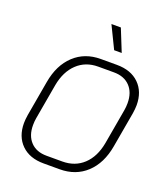

<svg xmlns="http://www.w3.org/2000/svg" viewBox="-165 -1045 1020 1168"><g transform="rotate(20 344.5 -461.0)"><path d="M59 -182Q59 -204 64 -236L104 -464Q124 -579 193 -643.5Q262 -708 365 -708H469Q561 -708 613.5 -656.5Q666 -605 666 -518Q666 -496 661 -464L621 -236Q601 -121 532 -56.5Q463 8 359 8H255Q164 8 111.5 -43.5Q59 -95 59 -182ZM358 -42Q440 -42 494.5 -93Q549 -144 566 -236L606 -464Q610 -487 610 -511Q610 -580 572 -619.5Q534 -659 468 -659H366Q285 -659 230.5 -607.5Q176 -556 159 -464L119 -236Q115 -215 115 -189Q115 -121 152.5 -81.5Q190 -42 256 -42ZM353 -930H414L472 -786H423Z"/></g></svg>

Font: Bai Jamjuree Light
Style: Italic
Weight: 300
Italic angle: -10°
Version: Version 1.000; ttfautohint (v1.6)